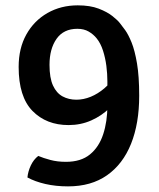

<svg xmlns="http://www.w3.org/2000/svg" viewBox="-20 -666 580 700"><path d="M263.5 -646.5Q308.5 -646.5 339.8 -634.5Q371 -622.5 390.2 -607.2Q409.5 -592 418 -580.5Q425 -572 436.5 -556Q448 -540 459.8 -511Q471.5 -482 479.5 -434.8Q487.5 -387.5 487.5 -317Q487.5 -216 457.8 -141.8Q428 -67.5 370.2 -27Q312.5 13.5 228 13.5Q183.5 13.5 145.5 4.8Q107.5 -4 80 -19Q82 -40.5 92.2 -62.5Q102.5 -84.5 119.5 -97.5Q138.5 -89.5 163.8 -82.8Q189 -76 220.5 -76Q275 -76 308 -103Q341 -130 356.2 -176.5Q371.5 -223 371.5 -281V-369.5Q371.5 -396.5 367.8 -425.8Q364 -455 355.5 -481.5Q347 -508 332.5 -526Q320.5 -541 303.2 -551Q286 -561 262 -561Q212 -561 186.2 -524.5Q160.5 -488 160.5 -429.5Q160.5 -382 173.2 -354.2Q186 -326.5 208.2 -314.5Q230.5 -302.5 258.5 -302.5Q284.5 -302.5 310.8 -313.2Q337 -324 360.5 -344Q384 -364 400.5 -391L422.5 -331.5Q407.5 -299.5 379.2 -271.8Q351 -244 312.8 -227Q274.5 -210 230 -210Q149 -210 98.5 -261.5Q48 -313 48 -422Q48 -490 76 -540.2Q104 -590.5 153 -618.5Q202 -646.5 263.5 -646.5Z"/></svg>

Font: Signika Negative Light Medium
Style: Regular
Weight: 500
Version: Version 2.001